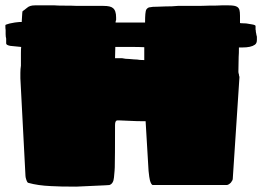

<svg xmlns="http://www.w3.org/2000/svg" viewBox="-20 -690 978 716"><path d="M170 4Q122 2 86 -8Q82 -8 78 -20Q75 -29 75 -34L56 -398V-418Q56 -433 58 -445V-491Q58 -508 59 -515H58Q58 -515 18 -519Q3 -522 3 -528V-546Q1 -553 1 -563V-578Q0 -583 0 -595Q0 -597 2 -598Q4 -599 5 -599Q11 -602 35 -606Q39 -606 43.5 -607Q48 -608 53 -608H61Q62 -622 62.5 -633Q63 -644 64 -648Q66 -649 71.5 -653.5Q77 -658 81 -661Q91 -670 110 -670H168H184Q194 -669 221 -669Q250 -669 268 -668H314H351H366Q392 -668 401 -660Q413 -651 413 -625V-615Q411 -613 411 -606H443H521V-609Q521 -625 522 -637.5Q523 -650 526 -655Q532 -663 540 -663Q546 -665 568 -665L595 -666Q624 -666 643 -668H700Q740 -668 758 -669Q793 -669 806 -670H833Q857 -670 865 -664Q871 -660 873 -652.5Q875 -645 875 -631V-604Q880 -603 890 -603Q899 -603 908 -601Q917 -599 920 -599Q926 -598 929.5 -596.5Q933 -595 933 -593V-580Q934 -578 934 -573L935 -566Q936 -565 936 -561Q936 -559 937 -557Q938 -555 938 -553V-541Q938 -528 930 -523Q916 -513 884 -513H871Q871 -489 870 -478L869 -423Q869 -417 871 -413Q871 -409 872 -406.5Q873 -404 873 -403L848 -23Q848 -18 841 -9Q832 0 825 0H550Q547 0 544 -5Q541 -10 539 -18Q538 -23 536.5 -31.5Q535 -40 534 -53L523 -238H516Q489 -238 473 -239Q435 -241 426 -241H418Q409 -241 409 -224Q409 -100 408 -66Q408 -58 405 -28Q403 -5 388 0L373 1Q295 5 264 6Q201 6 170 4ZM518 -514Q499 -515 464 -515H419H410V-514L409 -473H435Q448 -470 463 -470Q483 -468 491 -468Q500 -466 518 -466Z"/></svg>

Font: Sigmar One
Style: Regular
Weight: 400
Designer: Vernon Adams
Foundry: Vernon Adams
Version: Version 2.000